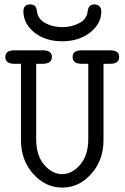

<svg xmlns="http://www.w3.org/2000/svg" viewBox="-20 -839 565 870"><path d="M86 -788Q86 -819 117 -819Q126 -819 132.5 -816Q139 -813 142 -807Q145 -801 146 -796.5Q147 -792 148 -786Q149 -780 149 -779Q155 -751 187 -733.5Q219 -716 263 -716Q304 -716 338.5 -734Q373 -752 377 -786Q380 -819 408 -819Q422 -819 430.5 -810.5Q439 -802 439 -787Q439 -731 388 -691.5Q337 -652 262 -652Q185 -652 135.5 -692Q86 -732 86 -788ZM4 -581Q4 -611 45 -611H174Q215 -611 215 -581Q215 -550 174 -550H144V-209Q144 -134 180.5 -92Q217 -50 262 -50Q306 -50 343 -92.5Q380 -135 380 -209V-550H350Q309 -550 309 -581Q309 -611 350 -611H479Q520 -611 520 -581Q520 -550 479 -550H449V-204Q449 -113 393.5 -51Q338 11 262 11Q186 11 130.5 -51Q75 -113 75 -204V-550H45Q4 -550 4 -581Z"/></svg>

Font: CMU Typewriter Text
Style: Regular
Weight: 500
Monospace: yes
Version: Version 0.7.0